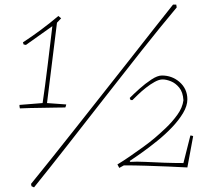

<svg xmlns="http://www.w3.org/2000/svg" viewBox="-20 -721 905 829"><path d="M66 -253Q65 -255 64.5 -259.5Q64 -264 64 -268L164 -276Q169 -308 174.5 -351Q180 -394 186 -441.5Q192 -489 197 -532.5Q202 -576 206 -608L92 -527L82 -529L79 -538Q160 -591 232 -652L244 -642L226 -623L183 -276L266 -270Q265 -266 264.5 -263.5Q264 -261 262 -257Q249 -257 222.5 -256.5Q196 -256 165.5 -255.5Q135 -255 108 -254.5Q81 -254 66 -253ZM127 88 116 83 114 73Q153 25 203 -37.5Q253 -100 309 -171Q365 -242 423.5 -316Q482 -390 537.5 -460.5Q593 -531 641.5 -593Q690 -655 727 -701H741L743 -689Q671 -603 591.5 -502.5Q512 -402 430.5 -297.5Q349 -193 271.5 -94Q194 5 127 88ZM495 4 487 -11Q512 -26 541 -46Q570 -66 599 -87Q628 -108 649 -126Q668 -142 695.5 -168Q723 -194 745.5 -225Q768 -256 772 -288Q770 -323 754 -342.5Q738 -362 718 -370Q698 -378 682 -378Q667 -378 648 -367.5Q629 -357 610 -342Q591 -327 575.5 -312Q560 -297 552 -289H544L540 -298Q557 -315 582 -337.5Q607 -360 633.5 -377.5Q660 -395 679 -395Q722 -395 754 -368Q789 -338 789 -292Q789 -264 770.5 -233Q752 -202 723 -171.5Q694 -141 660 -113.5Q626 -86 594.5 -63.5Q563 -41 540 -26L542 -22Q569 -24 607.5 -22Q646 -20 689 -18.5Q732 -17 772 -17L802 -136Q806 -136 809.5 -135Q813 -134 814 -133L789 2Q753 0 706 -2Q659 -4 609.5 -5.5Q560 -7 515 -7Z"/></svg>

Font: Labrada Thin
Style: Italic
Weight: 100
Italic angle: -7°
Designer: Mercedes Jáuregui
Foundry: Omnibus-Type Team
Version: Version 1.000; ttfautohint (v1.8.4.7-5d5b)